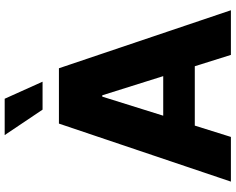

<svg xmlns="http://www.w3.org/2000/svg" viewBox="-112 -884 997 812"><g transform="rotate(-90 386.0 -478.5)"><path d="M446 -796.5 373.9 -956.7H220.2L327.8 -796.5ZM559.3 0H748.2L502.8 -727.3H268.8L23.4 0H212.4L260.3 -152.7H511.4ZM302.2 -286.2 382.8 -544H388.5L469.5 -286.2Z"/></g></svg>

Font: TID UI Extra Bold
Style: Regular
Weight: 800
Designer: The TID Project Authors
Foundry: Bakken & Bæck
Version: Version 1.001;hotconv 1.0.109;makeotfexe 2.5.65596